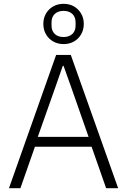

<svg xmlns="http://www.w3.org/2000/svg" viewBox="-20 -986 665 1006"><path d="M599 0H536L460 -217H163L87 0H27L274 -698H351ZM444 -269 353 -529 313 -641H309L270 -529L178 -269ZM313 -755Q283 -755 259 -768.5Q235 -782 221 -806Q207 -830 207 -861Q207 -891 221 -915Q235 -939 259 -952.5Q283 -966 313 -966Q344 -966 367.5 -952.5Q391 -939 405 -915Q419 -891 419 -861Q419 -830 405 -806Q391 -782 367.5 -768.5Q344 -755 313 -755ZM313 -792Q342 -792 359 -808Q376 -824 376 -852V-869Q376 -897 359 -913Q342 -929 313 -929Q284 -929 267 -913Q250 -897 250 -869V-852Q250 -824 267 -808Q284 -792 313 -792Z"/></svg>

Font: IBM Plex Sans Light
Style: Regular
Weight: 300
Designer: Mike Abbink, Paul van der Laan, Pieter van Rosmalen
Foundry: Bold Monday
Version: Version 3.201